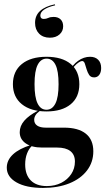

<svg xmlns="http://www.w3.org/2000/svg" viewBox="-20 -697 508 909"><path d="M183.9 192.7Q104 192.7 58.1 166.5Q12.1 140.3 12.1 96.8Q12.1 61.3 41.5 33.9Q71 6.5 126.6 -10.5L131.5 -6.5Q116.9 6.5 108.1 29.4Q99.2 52.4 99.2 81.5Q99.2 130.6 125.8 157.3Q152.4 183.9 201.6 183.9Q240.3 183.9 270.2 168.5Q300 153.2 317.3 127Q334.7 100.8 334.7 67.7Q334.7 35.5 313.3 18.5Q291.9 1.6 250.8 1.6H179.8Q130.6 1.6 102 -18.1Q73.4 -37.9 73.4 -71Q73.4 -100.8 95.2 -125.8Q116.9 -150.8 160.5 -173.4L168.5 -171.8Q154 -161.3 148 -151.2Q141.9 -141.1 141.9 -129.8Q141.9 -112.1 156 -102.4Q170.2 -92.7 196 -92.7H282.3Q350.8 -92.7 386.3 -64.1Q421.8 -35.5 421.8 19.4Q421.8 71 391.9 110.1Q362.1 149.2 308.5 171Q254.8 192.7 183.9 192.7ZM200 -169.4Q125.8 -169.4 83.5 -203.6Q41.1 -237.9 41.1 -298.4Q41.1 -359.7 83.5 -394Q125.8 -428.2 200 -428.2Q273.4 -428.2 314.5 -394.4Q355.6 -360.5 355.6 -298.4Q355.6 -237.1 314.5 -203.2Q273.4 -169.4 200 -169.4ZM200 -177.4Q227.4 -177.4 242.3 -206.9Q257.3 -236.3 257.3 -298.4Q257.3 -361.3 242.7 -390.3Q228.2 -419.4 200.8 -419.4Q173.4 -419.4 158.5 -390.3Q143.5 -361.3 143.5 -298.4Q143.5 -236.3 158.1 -206.9Q172.6 -177.4 200 -177.4ZM425.8 -330.6Q409.7 -330.6 402 -342.3Q394.4 -354 389.9 -369.4Q385.5 -384.7 381.5 -396.4Q377.4 -408.1 368.5 -408.1Q362.9 -408.1 352.8 -401.6Q342.7 -395.2 331.9 -383.1Q321 -371 312.9 -352.4L308.9 -358.9Q322.6 -389.5 349.6 -408.9Q376.6 -428.2 406.5 -428.2Q430.6 -428.2 444.8 -414.1Q458.9 -400 458.9 -375Q458.9 -354.8 450 -342.7Q441.1 -330.6 425.8 -330.6ZM239.5 -676.6 241.1 -671.8Q208.1 -664.5 189.5 -652Q171 -639.5 171 -623.4Q171 -607.3 187.1 -607.3Q198.4 -607.3 208.5 -612.1Q218.5 -616.9 233.9 -616.9Q254.8 -616.9 266.9 -605.2Q279 -593.5 279 -572.6Q279 -549.2 261.7 -533.9Q244.4 -518.5 216.1 -518.5Q183.9 -518.5 164.9 -537.9Q146 -557.3 146 -588.7Q146 -623.4 169.8 -645.2Q193.5 -666.9 239.5 -676.6Z"/></svg>

Font: Playfair 144pt SemiCondensed
Style: Bold
Weight: 700
Width: 4
Designer: Claus Eggers Sørensen
Foundry: Claus Eggers Sørensen
Version: Version 2.203